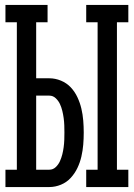

<svg xmlns="http://www.w3.org/2000/svg" viewBox="-20 -755 540 775"><path d="M328 0V-70H374V-665H328V-735H498V-665H452V-70H498V0ZM2 0V-70H48V-665H2V-735H172V-665H126V-439H179Q203 -439 226 -429.5Q249 -420 265.5 -402.5Q282 -385 292.5 -362.5Q303 -340 308.5 -316.5Q314 -293 316 -268.5Q318 -244 318 -220Q318 -195 316 -171Q314 -147 308.5 -123Q303 -99 292.5 -77Q282 -55 265.5 -37Q249 -19 226 -9.5Q203 0 179 0ZM126 -70H179Q194 -70 205 -80.5Q216 -91 222 -104.5Q228 -118 231.5 -132Q235 -146 237 -161Q239 -176 239.5 -190.5Q240 -205 240 -220Q240 -234 239.5 -249Q239 -264 237 -278.5Q235 -293 231.5 -307.5Q228 -322 222 -335Q216 -348 205 -358.5Q194 -369 179 -369H126Z"/></svg>

Font: Iosevka Slab
Style: Regular
Weight: 400
Monospace: yes
Designer: Belleve Invis
Foundry: Belleve Invis
Version: Version 11.2.4; ttfautohint (v1.8.3)